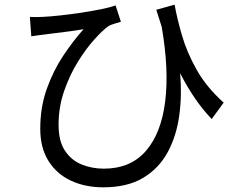

<svg xmlns="http://www.w3.org/2000/svg" viewBox="-20 -759 1040 829"><path d="M108.9 -686Q132.3 -684.6 162.1 -686Q195.3 -687.5 240.2 -692.4Q285.2 -697.3 331.8 -704.3Q378.4 -711.4 417.7 -719.5Q457 -727.5 479 -735.8L502 -665Q492.2 -662.1 475.8 -657.2Q459.5 -652.3 449.2 -647Q424.8 -629.9 388.7 -590.1Q352.5 -550.3 316.9 -493.2Q281.2 -436 257.1 -366.5Q232.9 -296.9 232.9 -220.2Q232.9 -149.4 260.5 -108.2Q288.1 -66.9 332.5 -48.8Q377 -30.8 428.2 -30.8Q543 -30.8 609.4 -106.7Q675.8 -182.6 693.1 -320.1Q710.4 -457.5 678.2 -643.1L654.8 -716.8L733.9 -738.8Q744.6 -678.7 765.9 -605.5Q787.1 -532.2 829.6 -457Q872.1 -381.8 945.8 -315.9L894 -245.1Q853.5 -287.6 820.1 -336.9Q786.6 -386.2 757.8 -442.9Q766.1 -348.1 753.9 -259.8Q741.7 -171.4 703.9 -101.6Q666 -31.7 597.9 9Q529.8 49.8 425.8 49.8Q347.7 49.8 286.1 21Q224.6 -7.8 189.2 -64.2Q153.8 -120.6 153.8 -203.1Q153.8 -296.4 182.1 -375.5Q210.4 -454.6 253.4 -519Q296.4 -583.5 340.8 -632.8Q315.4 -628.4 282.5 -624Q249.5 -619.6 219.2 -616Q189 -612.3 170.9 -609.9Q156.7 -608.4 143.3 -606.4Q129.9 -604.5 115.2 -602.1Z"/></svg>

Font: Source Han Sans CN
Style: Regular
Weight: 400
Designer: Ryoko NISHIZUKA  (kana, bopomofo & ideographs); Paul D. Hunt (Latin, Greek & Cyrillic); Sandoll Communications , Soo-you
Foundry: Adobe
Version: Version 2.004;hotconv 1.0.118;makeotfexe 2.5.65603